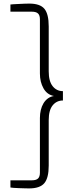

<svg xmlns="http://www.w3.org/2000/svg" viewBox="-20 -888 411 1068"><path d="M330 -329Q295 -329 273 -302Q251 -275 251 -220V33Q251 102 226.5 131Q202 160 142 160Q133 160 117 159.5Q101 159 85 158.5Q69 158 55.5 157Q42 156 38 155V115H157Q181 115 191.5 105Q202 95 202 73V-232Q202 -255 207 -276Q212 -297 222 -313.5Q232 -330 246.5 -340.5Q261 -351 280 -354Q242 -361 222 -396.5Q202 -432 202 -479V-781Q202 -803 191.5 -813Q181 -823 157 -823H38V-863Q42 -864 55.5 -864.5Q69 -865 85.5 -866Q102 -867 118 -867.5Q134 -868 143 -868Q203 -868 227 -839Q251 -810 251 -741V-491Q251 -436 273 -408.5Q295 -381 330 -381Z"/></svg>

Font: Encode Sans Wide
Style: ExtraLight
Weight: 200
Designer: Pablo Impallari, Andres Torresi
Foundry: Pablo Impallari, Andres Torresi
Version: Version 1.000; ttfautohint (v1.00) -l 8 -r 50 -G 200 -x 14 -